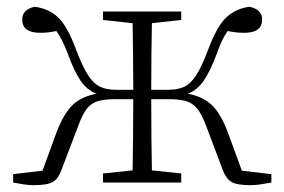

<svg xmlns="http://www.w3.org/2000/svg" viewBox="-20 -541 843 569"><path d="M696.8 -35.2 784.2 -24.9V0Q768.1 2.9 752.2 5.4Q736.3 7.8 723.1 7.8Q681.6 7.8 665.5 -2Q649.4 -11.7 639.2 -40L590.8 -168Q578.1 -202.1 564.5 -219Q550.8 -235.8 531 -241.5Q511.2 -247.1 479 -247.1H428.2Q428.2 -191.4 428.7 -134Q429.2 -76.7 430.2 -36.1L517.1 -26.9V0H285.2V-26.9L373 -36.1Q373.5 -76.7 374.3 -134Q375 -191.4 375 -247.1H321.8Q290.5 -247.1 270.8 -241.5Q251 -235.8 237.5 -219Q224.1 -202.1 211.9 -168L163.1 -40Q153.3 -11.7 137 -2Q120.6 7.8 80.1 7.8Q65.9 7.8 50.3 5.4Q34.7 2.9 19 0V-24.9L106 -35.2L147.9 -149.9Q169.9 -206.1 195.8 -230.5Q221.7 -254.9 266.1 -263.2Q237.3 -274.4 218.5 -302.2Q199.7 -330.1 181.2 -380.9Q164.1 -426.3 147 -449.2Q136.7 -446.8 125 -445.3Q113.3 -443.8 99.1 -443.8Q45.9 -443.8 45.9 -482.9Q45.9 -513.2 83 -521Q126 -515.1 153.6 -488Q181.2 -460.9 206.1 -392.1Q224.6 -343.3 241 -318.1Q257.3 -293 276.6 -283.9Q295.9 -274.9 324.2 -274.9H375Q375 -322.3 374.3 -377Q373.5 -431.6 373 -472.2L285.2 -481.9V-506.8H517.1V-481.9L430.2 -472.2Q429.2 -431.6 428.7 -377Q428.2 -322.3 428.2 -274.9H479Q506.8 -274.9 526.1 -283.9Q545.4 -293 561.5 -318.1Q577.6 -343.3 596.2 -392.1Q621.6 -460.9 649.2 -488Q676.8 -515.1 719.2 -521Q756.8 -513.2 756.8 -482.9Q756.8 -443.8 704.1 -443.8Q689 -443.8 677.2 -445.3Q665.5 -446.8 654.8 -449.2Q646 -437 638.2 -420.9Q630.4 -404.8 622.1 -380.9Q603 -330.1 584 -302.2Q564.9 -274.4 537.1 -263.2Q580.6 -254.9 606.9 -230.5Q633.3 -206.1 654.8 -149.9Z"/></svg>

Font: Source Han Serif CN ExtraLight
Style: Regular
Weight: 250
Designer: Ryoko NISHIZUKA  (kana & ideographs); Frank Grießhammer (Latin, Greek & Cyrillic); Wenlong ZHANG  (bopomofo); Sandoll Co
Foundry: Adobe Systems Incorporated
Version: Version 1.001;PS 1.001;hotconv 16.6.54;makeotf.lib2.5.65590